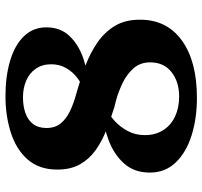

<svg xmlns="http://www.w3.org/2000/svg" viewBox="-39 -692 740 702"><g transform="rotate(-90 331.0 -341.0)"><path d="M324 9Q249 9 187 -10.5Q125 -30 88 -68.5Q51 -107 51 -163Q51 -220 84 -257Q117 -294 168.5 -313.5Q220 -333 276 -337L284 -320Q262 -312 240 -292Q218 -272 203 -244Q188 -216 188 -181Q188 -143 206 -114.5Q224 -86 256 -71Q288 -56 329 -56Q383 -56 418.5 -84Q454 -112 454 -162Q454 -198 432.5 -222.5Q411 -247 379 -262.5Q347 -278 314 -287L290 -293Q248 -306 207 -322Q166 -338 133.5 -361Q101 -384 81.5 -418Q62 -452 62 -502Q62 -568 99 -610Q136 -652 197.5 -671.5Q259 -691 330 -691Q403 -691 460 -674Q517 -657 549.5 -623.5Q582 -590 582 -541Q582 -490 550 -456.5Q518 -423 467.5 -406Q417 -389 362 -386L354 -403Q377 -413 398 -429Q419 -445 433 -469Q447 -493 447 -524Q447 -557 430.5 -580.5Q414 -604 386.5 -615.5Q359 -627 326 -627Q294 -627 268.5 -618Q243 -609 228.5 -590Q214 -571 214 -541Q214 -510 230.5 -489.5Q247 -469 275 -455.5Q303 -442 336 -433L360 -426Q402 -414 446 -397Q490 -380 527 -354.5Q564 -329 587 -291.5Q610 -254 610 -199Q610 -101 534 -46Q458 9 324 9Z"/></g></svg>

Font: Montagu Slab 144pt SemiBold
Style: Regular
Weight: 600
Version: Version 1.000